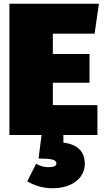

<svg xmlns="http://www.w3.org/2000/svg" viewBox="-20 -718 557 1021"><path d="M261 -278H456V-431H261V-539H483L506 -698H30V0H201L185 125C250 125 280 130 280 151C280 166 264 171 236 171C213 171 192 164 172 153L125 246C155 265 203 283 258 283C371 283 431 223 431 153C431 87 391 50 317 40V0H498V-159H261Z"/></svg>

Font: Fira Sans Ultra
Style: Regular
Weight: 950
Designer: Carrois Corporate & Edenspiekermann AG
Foundry: Carrois Corporate GbR & Edenspiekermann AG
Version: Version 4.203;PS 004.203;hotconv 1.0.88;makeotf.lib2.5.64775